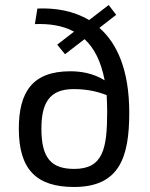

<svg xmlns="http://www.w3.org/2000/svg" viewBox="-20 -732 599 765"><path d="M443 -673 413 -712 335 -652C273 -689 201 -701 129 -698L119 -636C171 -638 227 -632 275 -606L208 -554L239 -516L317 -576C354 -542 382 -490 397 -412C350 -441 301 -448 260 -448C109 -448 55 -365 55 -219C55 -57 125 13 275 13C457 13 495 -107 495 -283C495 -452 447 -559 376 -621ZM276 -59C185 -59 145 -101 145 -219C145 -319 175 -377 273 -377C320 -377 361 -370 405 -353C406 -332 407 -311 407 -287C407 -140 391 -59 276 -59Z"/></svg>

Font: SnT
Style: Regular
Weight: 400
Designer: Natanael Gama
Version: Version 1.001;PS 001.001;hotconv 1.0.70;makeotf.lib2.5.58329